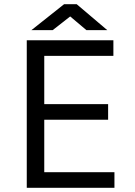

<svg xmlns="http://www.w3.org/2000/svg" viewBox="-20 -891 640 911"><path d="M107 -700H518V-626H190V-397H493V-323H190V-74H523V0H107ZM284 -871H344L489 -748H390L313 -813L230 -748H129Z"/></svg>

Font: PT Mono
Style: Regular
Weight: 400
Monospace: yes
Designer: A.Korolkova, I.Chaeva
Foundry: ParaType Ltd
Version: Version 1.001W OFL